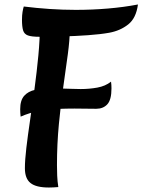

<svg xmlns="http://www.w3.org/2000/svg" viewBox="-20 -819 635 856"><path d="M198 17Q141 17 116 -3Q91 -23 91 -69Q91 -105 97.5 -160Q104 -215 114 -282.5Q124 -350 134 -424Q144 -498 151 -571.5Q158 -645 158 -712L288 -717Q290 -709 290.5 -700.5Q291 -692 291 -683Q291 -642 282.5 -578Q274 -514 262.5 -434.5Q251 -355 242.5 -265.5Q234 -176 234 -83Q234 -60 235 -35.5Q236 -11 240 15Q228 16 217.5 16.5Q207 17 198 17ZM72 -299Q71 -307 70.5 -315.5Q70 -324 70 -332Q70 -372 88 -392Q106 -412 136.5 -418.5Q167 -425 204 -425Q221 -425 246.5 -424.5Q272 -424 297.5 -423Q323 -422 340 -422Q378 -422 414 -428.5Q450 -435 475 -455Q476 -448 476.5 -440.5Q477 -433 477 -425Q477 -374 458.5 -354Q440 -334 409 -334Q382 -334 358.5 -334.5Q335 -335 313 -335Q278 -335 237.5 -333.5Q197 -332 155 -324.5Q113 -317 72 -299ZM156 -655Q121 -655 104.5 -661Q88 -667 83 -683.5Q78 -700 78 -731Q78 -751 80.5 -766Q83 -781 86 -790Q142 -783 201 -779Q260 -775 318 -775Q391 -775 461.5 -781Q532 -787 595 -799Q587 -738 551.5 -710Q516 -682 467 -673Q428 -666 372 -662Q316 -658 258.5 -656.5Q201 -655 156 -655Z"/></svg>

Font: Merienda
Style: Bold
Weight: 700
Designer: Eduardo Rodriguez Tunni
Foundry: Eduardo Rodriguez Tunni
Version: Version 2.001